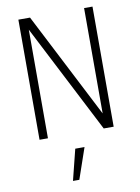

<svg xmlns="http://www.w3.org/2000/svg" viewBox="-102 -768 805 1102"><g transform="rotate(-10 300.0 -217.0)"><path d="M84 0V-700H152L467 -86V-700H516V0H458L133 -633V0ZM232 266 277 86H331L269 266Z"/></g></svg>

Font: Red Hat Mono VF Light
Style: Regular
Weight: 300
Monospace: yes
Designer: Pentagram, MCKL
Foundry: Pentagram, MCKL
Version: Version 1.023